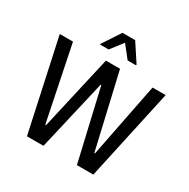

<svg xmlns="http://www.w3.org/2000/svg" viewBox="-196 -1079 1238 1258"><g transform="rotate(30 423.5 -450.0)"><path d="M172 0 23 -688H123L238 -126H244L372 -688H479L609 -126H614L725 -688H824L674 0H550L426 -534H421L297 0ZM287 -760V-766L375 -900H471L559 -766V-760H495L422 -852L351 -760Z"/></g></svg>

Font: Saira SemiCondensed Medium
Style: Regular
Weight: 500
Width: 4
Designer: Hector Gatti with collaboration of the Omnibus-Type team
Foundry: Omnibus-Type
Version: Version 1.101